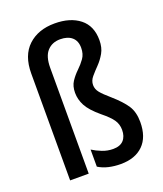

<svg xmlns="http://www.w3.org/2000/svg" viewBox="-142 -858 816 961"><g transform="rotate(-20 266.0 -377.5)"><path d="M446 -610Q446 -570 430 -542Q414 -514 393 -492.5Q372 -471 355.5 -451.5Q339 -432 339 -409Q339 -387 354 -368.5Q369 -350 404 -320Q453 -277 475.5 -242.5Q498 -208 498 -155Q498 -75 455 -32.5Q412 10 335 10Q301 10 271 3Q241 -4 217 -19V-110Q239 -96 267 -85Q295 -74 325 -74Q362 -74 380.5 -94Q399 -114 399 -149Q399 -179 383 -202.5Q367 -226 326 -259Q276 -301 258.5 -334.5Q241 -368 241 -403Q241 -439 257 -463Q273 -487 294 -507Q315 -527 331 -549.5Q347 -572 347 -605Q347 -642 324.5 -661.5Q302 -681 262 -681Q219 -681 193 -652.5Q167 -624 167 -564V0H68V-569Q68 -665 121.5 -715Q175 -765 263 -765Q346 -765 396 -725.5Q446 -686 446 -610Z"/></g></svg>

Font: Noto Sans Lao Condensed Medium
Style: Regular
Weight: 500
Width: 3
Designer: Monotype Design Team
Foundry: Monotype Imaging Inc.
Version: Version 2.003; ttfautohint (v1.8.4.7-5d5b)